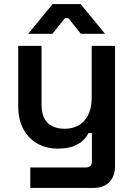

<svg xmlns="http://www.w3.org/2000/svg" viewBox="-20 -718 655 938"><path d="M128 200V100H401Q429 100 429 70V-68H412Q404 -50 386 -32.5Q368 -15 338 -3.5Q308 8 262 8Q205 8 161 -17.5Q117 -43 93 -89.5Q69 -136 69 -198V-494H183V-207Q183 -147 212.5 -118Q242 -89 296 -89Q357 -89 392.5 -129Q428 -169 428 -244V-494H542V94Q542 143 514 171.5Q486 200 438 200ZM118 -553 237 -698H374L493 -553H375L314 -629H297L236 -553Z"/></svg>

Font: Space Grotesk Light SemiBold
Style: Regular
Weight: 600
Version: Version 2.000